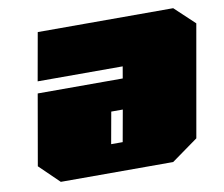

<svg xmlns="http://www.w3.org/2000/svg" viewBox="-80 -835 1090 934"><g transform="rotate(-10 465.0 -368.5)"><path d="M147 0 50 -94 111 -443H531L541 -501H121L163 -737H832L930 -645L833 -94L702 0ZM420 -138H477L505 -294H448Z"/></g></svg>

Font: Tomorrow Black
Style: Italic
Weight: 900
Italic angle: -10°
Designer: Tony de Marco, Monica Rizzolli
Foundry: Just in Type
Version: Version 2.002